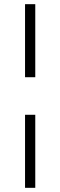

<svg xmlns="http://www.w3.org/2000/svg" viewBox="-20 -720 289 920"><path d="M100 -170H149V180H100ZM100 -700H149V-350H100Z"/></svg>

Font: Cinzel Medium
Style: Regular
Weight: 500
Designer: Natanael Gama
Version: Version 2.000